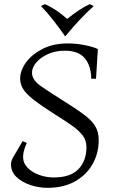

<svg xmlns="http://www.w3.org/2000/svg" viewBox="-20 -889 553 924"><path d="M209 15Q167 15 126.5 1.5Q86 -12 59.5 -37Q33 -62 33 -98Q33 -114 42 -130L89 -210L109 -201Q91 -162 91 -134Q91 -104 113 -81.5Q135 -59 169 -47Q203 -35 239 -35Q319 -35 357.5 -75Q396 -115 396 -181Q396 -212 379 -235.5Q362 -259 328.5 -283Q295 -307 245 -338Q179 -380 142.5 -408.5Q106 -437 91.5 -460.5Q77 -484 77 -510Q77 -550 105.5 -589Q134 -628 185.5 -654Q237 -680 306 -680Q346 -680 387 -672Q428 -664 451 -653L442 -510H419Q419 -570 389 -607.5Q359 -645 292 -645Q247 -645 211.5 -629Q176 -613 155 -589Q134 -565 134 -539Q134 -504 177.5 -474Q221 -444 288 -402Q349 -364 385.5 -336.5Q422 -309 438.5 -281.5Q455 -254 455 -215Q455 -150 424.5 -97.5Q394 -45 339 -15Q284 15 209 15ZM412 -869 431 -860Q360 -795 295 -715H293Q265 -755 236.5 -791.5Q208 -828 177 -860L196 -869Q222 -858 250 -839.5Q278 -821 303 -798Q332 -821 359.5 -839.5Q387 -858 412 -869Z"/></svg>

Font: Bona Nova
Style: Italic
Weight: 400
Italic angle: -4°
Designer: Mateusz Machalski
Foundry: Capitalics
Version: Version 4.001; ttfautohint (v1.8.3)